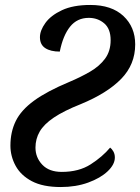

<svg xmlns="http://www.w3.org/2000/svg" viewBox="-20 -744 565 774"><path d="M225 10Q153 10 108.5 -13.5Q64 -37 43 -75.5Q22 -114 22 -157Q22 -212 43.5 -256Q65 -300 117 -338Q169 -376 260 -414Q305 -433 343 -455Q381 -477 403.5 -507.5Q426 -538 426 -582Q426 -628 400 -650Q374 -672 338 -672Q291 -672 262.5 -636.5Q234 -601 221 -536Q184 -536 162.5 -550Q141 -564 141 -594Q141 -621 163 -651.5Q185 -682 230 -703Q275 -724 344 -724Q430 -724 477.5 -679.5Q525 -635 525 -565Q525 -484 468.5 -426Q412 -368 305 -324Q237 -297 197 -270Q157 -243 140 -213.5Q123 -184 123 -149Q123 -109 150.5 -80Q178 -51 229 -51Q298 -51 345.5 -81.5Q393 -112 424 -149Q431 -144 437 -133.5Q443 -123 443 -109Q443 -81 414 -53.5Q385 -26 335.5 -8Q286 10 225 10Z"/></svg>

Font: Noto Serif SemiCondensed Medium
Style: Italic
Weight: 500
Width: 4
Italic angle: -12°
Designer: Monotype Design Team
Foundry: Monotype Imaging Inc.
Version: Version 2.013